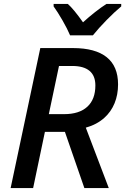

<svg xmlns="http://www.w3.org/2000/svg" viewBox="-20 -959 641 979"><path d="M185.5 -713.9H352.1Q465.8 -713.9 523.9 -667.5Q582 -621.1 582 -528.8Q582 -476.1 564.2 -432.6Q546.4 -389.2 512.2 -358.4Q473.6 -323.7 417.5 -308.1L534.7 0H410.2L311 -286.6H209L148.9 0H34.2ZM466.3 -523.4Q466.3 -572.8 436.5 -597.7Q406.7 -622.6 348.6 -622.6H280.8L229 -377H307.1Q383.8 -377 425 -414.6Q466.3 -452.1 466.3 -523.4ZM253.4 -926.3V-939H325.7Q354.5 -914.1 403.3 -845.2Q432.6 -872.1 464.6 -897.2Q496.6 -922.4 522.9 -939H598.1V-926.3Q564.5 -898.4 524.2 -857.4Q483.9 -816.4 453.6 -778.8H337.4Q323.2 -812.5 298.3 -855.7Q273.4 -898.9 253.4 -926.3Z"/></svg>

Font: Viking Open Sans Light
Style: Bold Italic
Weight: 600
Italic angle: -12°
Foundry: Ascender Corporation
Version: Version 2.000